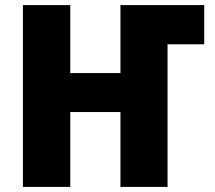

<svg xmlns="http://www.w3.org/2000/svg" viewBox="-20 -734 844 754"><path d="M70 0V-714H256V-447H453V-714H782V-560H638V0H453V-294H256V0Z"/></svg>

Font: Noto Sans SemiCondensed Black
Style: Regular
Weight: 900
Width: 4
Designer: Monotype Design Team
Foundry: Monotype Imaging Inc.
Version: Version 2.013; ttfautohint (v1.8.4.7-5d5b)